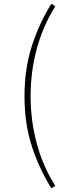

<svg xmlns="http://www.w3.org/2000/svg" viewBox="-20 -880 339 1035"><path d="M257 135Q189 26 150.5 -95Q112 -216 112 -362Q112 -507 150.5 -628.5Q189 -750 257 -860L278 -846Q212 -741 178.5 -618Q145 -495 145 -362Q145 -229 178.5 -105.5Q212 18 278 122Z"/></svg>

Font: SpoqaHanSansJP-Thin
Style: Regular
Weight: 250
Designer: [Source Han Sans]
Ryoko NISHIZUKA  (kana & ideographs); Paul D. Hunt (Latin, Greek & Cyrillic); Wenlong ZHANG  (bopomofo
Foundry: Spoqa (http://bi.spoqa.com)
Version: Version 1.002.20150607